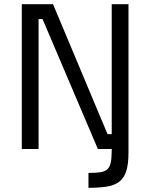

<svg xmlns="http://www.w3.org/2000/svg" viewBox="-20 -711 718 916"><path d="M402 185V114Q435 114 456.5 111Q478 108 490.5 98Q503 88 508 66Q513 44 513 6V-39H593V17Q593 73 582 106.5Q571 140 547.5 157Q524 174 488 179.5Q452 185 402 185ZM84 0V-691H233L493 -71H513V-691H593V0H447L183 -620H164V0Z"/></svg>

Font: Cairo Play
Style: Regular
Weight: 400
Designer: Mohamed Gaber, Accademia di Belle Arti di Urbino
Foundry: Kief Type Foundry, Accademia di Belle Arti di Urbino
Version: Version 3.119